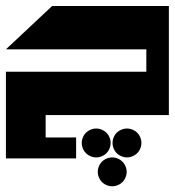

<svg xmlns="http://www.w3.org/2000/svg" viewBox="-20 -389 591 649"><path d="M305.2 143.1Q293 143.1 281.2 136.7Q269.5 130.4 262.9 118.7Q256.3 106.9 256.3 94.2Q256.3 81.5 262.7 70.1Q269 58.6 280.8 52Q292.5 45.4 305.2 45.4Q317.9 45.4 329.6 52Q341.3 58.6 347.7 70.1Q354 81.5 354 94.2Q354 106.9 347.4 118.7Q340.8 130.4 329.1 136.7Q317.4 143.1 305.2 143.1ZM409.2 143.1Q397 143.1 385.3 136.7Q373.5 130.4 366.9 118.7Q360.4 106.9 360.4 94.2Q360.4 81.5 366.7 70.1Q373 58.6 384.8 52Q396.5 45.4 409.2 45.4Q421.9 45.4 433.6 52Q445.3 58.6 451.7 70.1Q458 81.5 458 94.2Q458 106.9 451.4 118.7Q444.8 130.4 433.1 136.7Q421.4 143.1 409.2 143.1ZM359.4 240.7Q347.2 240.7 335.4 234.4Q323.7 228 317.1 216.3Q310.5 204.6 310.5 191.9Q310.5 179.2 316.9 167.7Q323.2 156.2 335 149.7Q346.7 143.1 359.4 143.1Q372.1 143.1 383.5 149.7Q395 156.2 401.6 167.7Q408.2 179.2 408.2 191.9Q408.2 204.6 401.6 216.3Q395 228 383.3 234.4Q371.6 240.7 359.4 240.7ZM156.2 -368.7H550.8V0H134.3V75.7H237.3V146.5H0V-146.5H474.6V-222.2H0Z"/></svg>

Font: Aqlam Corner
Style: Regular
Weight: 400
Designer: Developer/ Husham Jawad
Version: Version 1.00;December 29, 2020;FontCreator 13.0.0.2683 32-bi